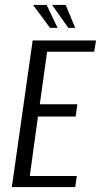

<svg xmlns="http://www.w3.org/2000/svg" viewBox="-20 -754 407 774"><path d="M27.7 0 111.7 -591H367.1L359.7 -545.5H169.9L140.4 -333.7H291.7L285 -284.2H133L100.1 -44.6H289.9L283.1 0ZM283.2 -641.7H255.5L189.9 -734.2H244.7ZM212.2 -641.7H181.6L113.2 -734.2H167.9Z"/></svg>

Font: Alumni Sans Thin
Style: Italic
Weight: 100
Italic angle: -8°
Designer: Robert E. Leuschke
Foundry: Robert E. Leuschke
Version: Version 1.016